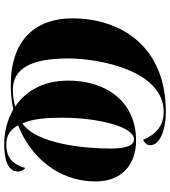

<svg xmlns="http://www.w3.org/2000/svg" viewBox="32 -797 806 910"><g transform="rotate(90 435.0 -342.0)"><path d="M664 41C725 41 793 29 793 -24C793 -41 783 -54 776 -59C755 18 709 31 664 31C622 31 594 13 574 -25C724 -83 840 -217 840 -391C840 -522 754 -584 646 -584C462 -584 362 -442 362 -263C362 -141 413 -60 485 -11C458 -4 438 0 406 0C310 0 257 -76 257 -263C257 -406 313 -715 511 -715C560 -715 610 -694 643 -617C665 -630 668 -641 668 -651C668 -698 594 -725 510 -725C200 -725 67 -513 67 -281C67 -108 169 10 383 10C422 10 461 6 499 -2C547 26 604 41 664 41ZM565 -45C544 -93 538 -149 538 -236C538 -398 579 -574 640 -574C665 -574 684 -548 684 -464C684 -337 662 -112 565 -45Z"/></g></svg>

Font: Noto Serif Display SemiCondensed Black
Style: Italic
Weight: 900
Width: 4
Italic angle: -12°
Designer: Monotype Design Team
Foundry: Monotype Imaging Inc.
Version: Version 2.009